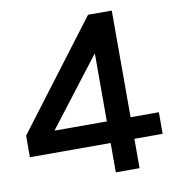

<svg xmlns="http://www.w3.org/2000/svg" viewBox="-82 -803 803 876"><g transform="rotate(-10 320.0 -365.0)"><path d="M384 0V-136H10V-236L384 -730H494V-236H625V-136H494V0ZM143 -236H384V-549H382L143 -238Z"/></g></svg>

Font: M PLUS 2 Thin Medium
Style: Regular
Weight: 500
Version: Version 1.001